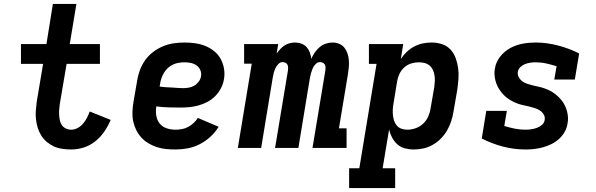

<svg xmlns="http://www.w3.org/2000/svg" viewBox="-20 -755 3040 980"><path d="M343 8Q320 8 297 4.5Q274 1 254.5 -8Q235 -17 218.5 -31Q202 -45 190.5 -63.5Q179 -82 172.5 -103Q166 -124 163.5 -147Q161 -170 163 -193Q165 -216 168 -239L200 -429H87V-530H217L250 -735H370L336 -530H490V-429H320L285 -223Q283 -209 282 -194.5Q281 -180 282 -166Q283 -152 286 -139Q289 -126 296.5 -115.5Q304 -105 316.5 -99Q329 -93 343 -93Q360 -93 376 -101.5Q392 -110 404 -124Q416 -138 424 -154Q432 -170 438 -186L545 -143Q532 -112 512.5 -83.5Q493 -55 466 -33.5Q439 -12 407 -2Q375 8 343 8Z M876 8Q851 8 826.5 5.5Q802 3 779.5 -4.5Q757 -12 737 -24Q717 -36 701.5 -53Q686 -70 675.5 -91Q665 -112 660 -135.5Q655 -159 656 -183.5Q657 -208 661 -233L680 -343Q684 -370 694 -397Q704 -424 721 -448Q738 -472 762 -490Q786 -508 812.5 -519Q839 -530 867 -534Q895 -538 922 -538Q950 -538 977.5 -534Q1005 -530 1029 -520Q1053 -510 1073.5 -493.5Q1094 -477 1106.5 -454Q1119 -431 1123.5 -404Q1128 -377 1123 -350Q1119 -326 1107.5 -304Q1096 -282 1078 -264Q1060 -246 1038 -234.5Q1016 -223 992 -216.5Q968 -210 945 -208Q922 -206 898 -206Q868 -206 838 -207Q808 -208 778 -212Q774 -189 777.5 -165.5Q781 -142 794.5 -125Q808 -108 830 -100.5Q852 -93 876 -93Q892 -93 908.5 -96Q925 -99 940 -107Q955 -115 968 -127Q981 -139 990 -153L1096 -108Q1079 -80 1054 -57Q1029 -34 999.5 -19Q970 -4 938.5 2Q907 8 876 8ZM913 -305Q928 -305 943 -307.5Q958 -310 971 -317.5Q984 -325 994 -338Q1004 -351 1006 -366Q1009 -382 1002.5 -397Q996 -412 983.5 -421Q971 -430 954.5 -433.5Q938 -437 922 -437Q907 -437 892 -434.5Q877 -432 863 -425.5Q849 -419 837 -408Q825 -397 817 -383.5Q809 -370 804 -355.5Q799 -341 797 -327L795 -313Q809 -311 824 -310Q839 -309 854 -308.5Q869 -308 883.5 -306.5Q898 -305 913 -305Z M1194 0 1265 -430H1226V-530H1400L1392 -481Q1400 -493 1410 -504Q1420 -515 1432.5 -523Q1445 -531 1459 -534.5Q1473 -538 1486 -538Q1503 -538 1519 -532Q1535 -526 1545.5 -514Q1556 -502 1561.5 -486.5Q1567 -471 1569 -455Q1576 -471 1586.5 -486.5Q1597 -502 1611 -514Q1625 -526 1642.5 -532Q1660 -538 1677 -538Q1695 -538 1711 -531.5Q1727 -525 1737.5 -512Q1748 -499 1753.5 -482.5Q1759 -466 1760.5 -448.5Q1762 -431 1760.5 -413Q1759 -395 1756 -377L1710 -100H1749V0H1575L1641 -397Q1642 -405 1641.5 -412.5Q1641 -420 1637.5 -426Q1634 -432 1627 -435Q1620 -438 1613 -438Q1601 -438 1591 -428Q1581 -418 1576 -406Q1571 -394 1567.5 -382Q1564 -370 1562 -358L1503 0H1384L1450 -397Q1451 -405 1450.5 -412.5Q1450 -420 1446.5 -426Q1443 -432 1436.5 -435Q1430 -438 1422 -438Q1410 -438 1400.5 -428Q1391 -418 1385.5 -406Q1380 -394 1377 -382Q1374 -370 1372 -358L1313 0Z M1762 205V104H1814L1902 -429H1863V-530H2038L2026 -454Q2039 -474 2056.5 -490.5Q2074 -507 2095 -518Q2116 -529 2138.5 -533.5Q2161 -538 2183 -538Q2211 -538 2236.5 -529.5Q2262 -521 2279.5 -502Q2297 -483 2306 -458Q2315 -433 2318.5 -406.5Q2322 -380 2320 -352.5Q2318 -325 2314 -297L2295 -187Q2291 -162 2283.5 -138Q2276 -114 2263 -91Q2250 -68 2231 -48.5Q2212 -29 2189 -16Q2166 -3 2141 2.5Q2116 8 2091 8Q2068 8 2046 2Q2024 -4 2008 -18.5Q1992 -33 1981.5 -52.5Q1971 -72 1966 -94L1933 104H1997V205ZM2059 -93Q2080 -93 2101.5 -100.5Q2123 -108 2140 -124Q2157 -140 2166 -161Q2175 -182 2178 -203L2197 -313Q2199 -328 2199.5 -343Q2200 -358 2197.5 -372Q2195 -386 2189 -399Q2183 -412 2172 -421Q2161 -430 2147 -433.5Q2133 -437 2118 -437Q2098 -437 2078.5 -431Q2059 -425 2043.5 -411Q2028 -397 2019 -378Q2010 -359 2007 -340L1989 -230Q1986 -214 1985 -198.5Q1984 -183 1985.5 -168Q1987 -153 1991.5 -139Q1996 -125 2005.5 -114Q2015 -103 2029 -98Q2043 -93 2059 -93Z M2663 8Q2603 8 2546.5 -7Q2490 -22 2439 -48L2462 -189H2567L2554 -112Q2580 -104 2607 -98.5Q2634 -93 2662 -93Q2676 -93 2690.5 -95Q2705 -97 2719.5 -102Q2734 -107 2746 -117.5Q2758 -128 2760 -142Q2763 -158 2755 -171Q2747 -184 2735 -191.5Q2723 -199 2709 -203.5Q2695 -208 2680.5 -211.5Q2666 -215 2651.5 -218Q2637 -221 2623 -226Q2609 -231 2596.5 -237.5Q2584 -244 2572 -252.5Q2560 -261 2550.5 -271Q2541 -281 2532.5 -293Q2524 -305 2518 -318Q2512 -331 2508.5 -345Q2505 -359 2504 -374.5Q2503 -390 2506 -405Q2511 -438 2533 -466Q2555 -494 2585 -510Q2615 -526 2647.5 -532Q2680 -538 2713 -538Q2743 -538 2772 -534Q2801 -530 2829.5 -522.5Q2858 -515 2884.5 -505Q2911 -495 2936 -482L2914 -349H2809L2821 -417Q2795 -425 2768.5 -431Q2742 -437 2714 -437Q2700 -437 2686.5 -435Q2673 -433 2660 -428Q2647 -423 2636 -412.5Q2625 -402 2623 -388Q2621 -373 2628.5 -360Q2636 -347 2647.5 -339Q2659 -331 2673.5 -326.5Q2688 -322 2702 -318.5Q2716 -315 2730.5 -312Q2745 -309 2759 -304Q2773 -299 2786 -292.5Q2799 -286 2810.5 -277.5Q2822 -269 2832 -259Q2842 -249 2850.5 -237.5Q2859 -226 2865 -212.5Q2871 -199 2874.5 -185.5Q2878 -172 2879 -156.5Q2880 -141 2877 -126Q2874 -103 2862.5 -82.5Q2851 -62 2833.5 -46Q2816 -30 2794.5 -19.5Q2773 -9 2751 -3Q2729 3 2707 5.5Q2685 8 2663 8Z"/></svg>

Font: Iosevka Slab Extended
Style: Bold Italic
Weight: 700
Width: 7
Italic angle: -9°
Monospace: yes
Designer: Belleve Invis
Foundry: Belleve Invis
Version: Version 11.1.0; ttfautohint (v1.8.3)